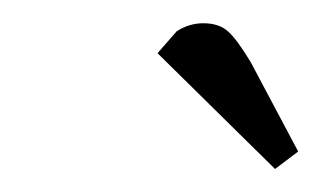

<svg xmlns="http://www.w3.org/2000/svg" viewBox="-20 -651 278 166"><path d="M116.2 -605 132.8 -624Q143.6 -630.9 155.8 -630.9Q169.4 -630.9 177.2 -623.8Q185.1 -616.7 196.8 -597.2L237.8 -520L217.8 -504.9Z"/></svg>

Font: Dehuti Alt
Style: Bold-Italic
Weight: 700
Version: Version 1.2